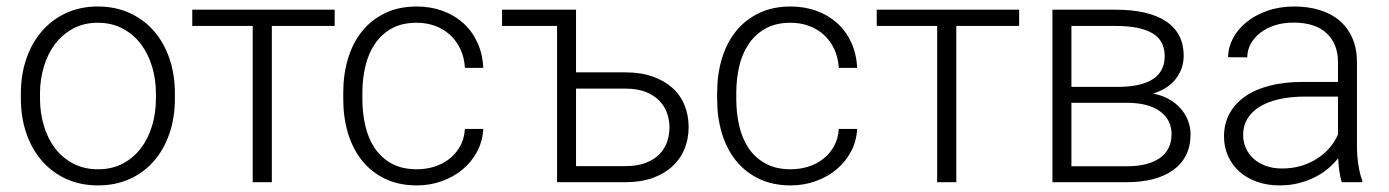

<svg xmlns="http://www.w3.org/2000/svg" viewBox="-20 -558 4255 588"><path d="M43.9 -272Q43.9 -329.6 60.8 -378.4Q77.6 -427.2 108.4 -462.6Q139.2 -498 182.6 -518.1Q226.1 -538.1 279.3 -538.1Q333.5 -538.1 377.2 -518.1Q420.9 -498 451.7 -462.6Q482.4 -427.2 499 -378.4Q515.6 -329.6 515.6 -272V-255.9Q515.6 -198.2 499 -149.4Q482.4 -100.6 451.7 -65.2Q420.9 -29.8 377.4 -10Q334 9.8 280.3 9.8Q226.6 9.8 183.1 -10Q139.6 -29.8 108.6 -65.2Q77.6 -100.6 60.8 -149.4Q43.9 -198.2 43.9 -255.9ZM102.5 -255.9Q102.5 -212.4 114.3 -173.1Q126 -133.8 148.4 -104.2Q170.9 -74.7 204.1 -57.1Q237.3 -39.6 280.3 -39.6Q323.2 -39.6 356.2 -57.1Q389.2 -74.7 411.6 -104.2Q434.1 -133.8 445.8 -173.1Q457.5 -212.4 457.5 -255.9V-272Q457.5 -314.5 445.8 -353.8Q434.1 -393.1 411.6 -422.9Q389.2 -452.6 355.7 -470.5Q322.3 -488.3 279.3 -488.3Q236.8 -488.3 203.9 -470.5Q170.9 -452.6 148.4 -422.9Q126 -393.1 114.3 -353.8Q102.5 -314.5 102.5 -272Z M1004.9 -478.5H812.5V0H753.9V-478.5H568.8V-528.3H1004.9Z M1256.8 -39.6Q1284.7 -39.6 1310.3 -47.6Q1335.9 -55.7 1356 -71.3Q1376 -86.9 1388.9 -109.9Q1401.9 -132.8 1403.8 -163.1H1460Q1458 -125.5 1441.2 -93.8Q1424.3 -62 1396.7 -39.1Q1369.1 -16.1 1333 -3.2Q1296.9 9.8 1256.8 9.8Q1201.2 9.8 1159.2 -10.5Q1117.2 -30.8 1088.6 -66.4Q1060.1 -102.1 1045.7 -150.1Q1031.2 -198.2 1031.2 -253.9V-274.4Q1031.2 -330.1 1045.7 -378.2Q1060.1 -426.3 1088.4 -461.7Q1116.7 -497.1 1158.9 -517.6Q1201.2 -538.1 1256.3 -538.1Q1298.8 -538.1 1335.2 -524.9Q1371.6 -511.7 1398.7 -487.3Q1425.8 -462.9 1441.9 -428Q1458 -393.1 1460 -350.1H1403.8Q1401.9 -382.3 1389.9 -407.7Q1377.9 -433.1 1358.2 -451.2Q1338.4 -469.2 1312.3 -478.8Q1286.1 -488.3 1256.3 -488.3Q1210.9 -488.3 1179.4 -470.7Q1147.9 -453.1 1127.9 -423.3Q1107.9 -393.6 1098.9 -355Q1089.8 -316.4 1089.8 -274.4V-253.9Q1089.8 -211.4 1098.9 -172.6Q1107.9 -133.8 1127.7 -104.2Q1147.5 -74.7 1179.4 -57.1Q1211.4 -39.6 1256.8 -39.6Z M1517.6 -528.3H1744.1V-336.4H1895.5Q1942.4 -336.4 1978.5 -323.7Q2014.6 -311 2039.3 -288.8Q2064 -266.6 2076.4 -235.8Q2088.9 -205.1 2088.9 -168.9Q2088.9 -132.8 2076.4 -102.1Q2064 -71.3 2039.3 -48.6Q2014.6 -25.9 1978.5 -12.9Q1942.4 0 1895.5 0H1686V-478.5H1517.6ZM1744.1 -286.6V-49.3H1895.5Q1932.1 -49.3 1957.8 -59.3Q1983.4 -69.3 1999.5 -85.7Q2015.6 -102.1 2022.9 -123.5Q2030.3 -145 2030.3 -168Q2030.3 -189.9 2022.9 -211.2Q2015.6 -232.4 1999.5 -249.3Q1983.4 -266.1 1957.8 -276.4Q1932.1 -286.6 1895.5 -286.6Z M2401.9 -39.6Q2429.7 -39.6 2455.3 -47.6Q2481 -55.7 2501 -71.3Q2521 -86.9 2533.9 -109.9Q2546.9 -132.8 2548.8 -163.1H2605Q2603 -125.5 2586.2 -93.8Q2569.3 -62 2541.7 -39.1Q2514.2 -16.1 2478 -3.2Q2441.9 9.8 2401.9 9.8Q2346.2 9.8 2304.2 -10.5Q2262.2 -30.8 2233.6 -66.4Q2205.1 -102.1 2190.7 -150.1Q2176.3 -198.2 2176.3 -253.9V-274.4Q2176.3 -330.1 2190.7 -378.2Q2205.1 -426.3 2233.4 -461.7Q2261.7 -497.1 2304 -517.6Q2346.2 -538.1 2401.4 -538.1Q2443.8 -538.1 2480.2 -524.9Q2516.6 -511.7 2543.7 -487.3Q2570.8 -462.9 2586.9 -428Q2603 -393.1 2605 -350.1H2548.8Q2546.9 -382.3 2534.9 -407.7Q2522.9 -433.1 2503.2 -451.2Q2483.4 -469.2 2457.3 -478.8Q2431.2 -488.3 2401.4 -488.3Q2356 -488.3 2324.5 -470.7Q2293 -453.1 2272.9 -423.3Q2252.9 -393.6 2243.9 -355Q2234.9 -316.4 2234.9 -274.4V-253.9Q2234.9 -211.4 2243.9 -172.6Q2252.9 -133.8 2272.7 -104.2Q2292.5 -74.7 2324.5 -57.1Q2356.4 -39.6 2401.9 -39.6Z M3101.1 -478.5H2908.7V0H2850.1V-478.5H2665V-528.3H3101.1Z M3203.1 0V-528.3H3397Q3445.3 -528.3 3483.6 -519.8Q3522 -511.2 3549.1 -493.9Q3576.2 -476.6 3590.6 -450Q3605 -423.3 3605 -387.2Q3605 -347.7 3581.1 -316.7Q3557.1 -285.6 3511.2 -271.5Q3537.6 -266.6 3558.8 -254.9Q3580.1 -243.2 3595 -226.6Q3609.9 -210 3617.9 -189.5Q3626 -168.9 3626 -146.5Q3626 -109.9 3612.1 -82.5Q3598.1 -55.2 3572.5 -36.9Q3546.9 -18.6 3511 -9.3Q3475.1 0 3430.7 0ZM3261.2 -243.2V-48.8H3430.7Q3496.6 -48.8 3532.2 -74.2Q3567.9 -99.6 3567.9 -147.5Q3567.9 -191.4 3532.2 -217.3Q3496.6 -243.2 3430.7 -243.2ZM3261.2 -292H3409.2Q3477.5 -293 3512.2 -316.7Q3546.9 -340.3 3546.9 -385.7Q3546.9 -434.1 3509 -456.3Q3471.2 -478.5 3397 -478.5H3261.2Z M4089.4 0Q4084.5 -13.7 4081.8 -33.4Q4079.1 -53.2 4078.1 -73.7Q4064.9 -56.6 4046.9 -41.5Q4028.8 -26.4 4006.3 -15.1Q3983.9 -3.9 3957 2.9Q3930.2 9.8 3898.9 9.8Q3860.4 9.8 3828.9 -1.5Q3797.4 -12.7 3775.1 -33Q3752.9 -53.2 3740.7 -80.6Q3728.5 -107.9 3728.5 -140.1Q3728.5 -178.7 3745.1 -209.7Q3761.7 -240.7 3793 -262.5Q3824.2 -284.2 3868.9 -295.7Q3913.6 -307.1 3969.2 -307.1H4077.6V-367.2Q4077.6 -423.8 4042.7 -456.3Q4007.8 -488.8 3940.9 -488.8Q3910.2 -488.8 3884.3 -480.5Q3858.4 -472.2 3839.6 -457.5Q3820.8 -442.9 3810.3 -423.6Q3799.8 -404.3 3799.8 -382.3L3741.2 -382.8Q3741.2 -412.6 3755.9 -440.4Q3770.5 -468.3 3797.1 -490Q3823.7 -511.7 3861.1 -524.9Q3898.4 -538.1 3943.8 -538.1Q3985.8 -538.1 4021.2 -527.3Q4056.6 -516.6 4082 -495.1Q4107.4 -473.6 4121.6 -441.4Q4135.7 -409.2 4135.7 -366.2V-110.4Q4135.7 -96.7 4136.7 -82Q4137.7 -67.4 4139.9 -53.7Q4142.1 -40 4145 -27.6Q4147.9 -15.1 4151.9 -5.9V0ZM3905.8 -42Q3937.5 -42 3964.6 -50Q3991.7 -58.1 4013.7 -72.3Q4035.6 -86.4 4051.8 -105.2Q4067.9 -124 4077.6 -146V-262.2H3977.5Q3932.6 -262.2 3897.2 -254.2Q3861.8 -246.1 3837.4 -231Q3813 -215.8 3800 -194.1Q3787.1 -172.4 3787.1 -145Q3787.1 -123.5 3795.4 -104.7Q3803.7 -85.9 3819.1 -72Q3834.5 -58.1 3856.4 -50Q3878.4 -42 3905.8 -42Z"/></svg>

Font: Melbourne
Style: Light
Weight: 300
Designer: Google
Version: Version 2.000980; 2014